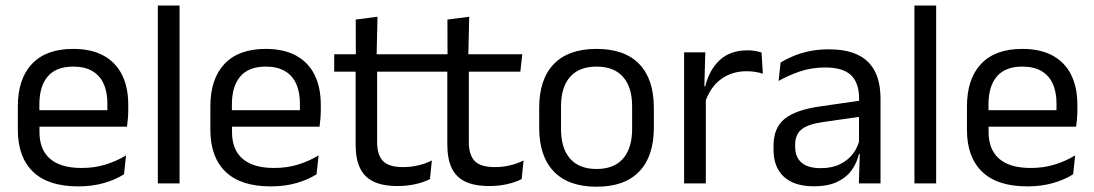

<svg xmlns="http://www.w3.org/2000/svg" viewBox="-20 -683 4074 715"><path d="M271.1 11.1Q159.6 11.1 103 -43.4Q46.4 -97.8 46.4 -199.7V-286.6Q46.4 -389.4 99.1 -445.1Q151.7 -500.9 252.5 -500.9Q320.4 -500.9 366.1 -475.7Q411.7 -450.4 434.7 -403.9Q457.6 -357.4 457.6 -293V-274.8Q457.6 -259.1 456.4 -243Q455.2 -226.9 453 -211.4H378.7Q379.5 -235.6 379.7 -257.1Q379.9 -278.6 379.9 -296.4Q379.9 -341 365.6 -371.8Q351.4 -402.6 323.2 -418.8Q294.9 -435 252.5 -435Q189.4 -435 158 -398.5Q126.6 -362.1 126.6 -294.1V-247.4L127 -237.5V-190.8Q127 -160.4 136 -135.9Q145 -111.3 164.1 -93.8Q183.3 -76.2 213 -66.8Q242.8 -57.5 284.2 -57.5Q331.3 -57.5 372.3 -70Q413.3 -82.6 449.4 -104.2L441.8 -34Q409.6 -13.5 366.4 -1.2Q323.3 11.1 271.1 11.1ZM89.1 -211.4V-272.7H435.9V-211.4Z M567.8 0V-662.5H648.7V0Z M988.1 11.1Q876.6 11.1 820 -43.4Q763.4 -97.8 763.4 -199.7V-286.6Q763.4 -389.4 816.1 -445.1Q868.7 -500.9 969.5 -500.9Q1037.4 -500.9 1083.1 -475.7Q1128.7 -450.4 1151.7 -403.9Q1174.6 -357.4 1174.6 -293V-274.8Q1174.6 -259.1 1173.4 -243Q1172.2 -226.9 1170 -211.4H1095.7Q1096.5 -235.6 1096.7 -257.1Q1096.9 -278.6 1096.9 -296.4Q1096.9 -341 1082.6 -371.8Q1068.4 -402.6 1040.2 -418.8Q1011.9 -435 969.5 -435Q906.4 -435 875 -398.5Q843.6 -362.1 843.6 -294.1V-247.4L844 -237.5V-190.8Q844 -160.4 853 -135.9Q862 -111.3 881.1 -93.8Q900.3 -76.2 930 -66.8Q959.8 -57.5 1001.2 -57.5Q1048.3 -57.5 1089.3 -70Q1130.3 -82.6 1166.4 -104.2L1158.8 -34Q1126.6 -13.5 1083.4 -1.2Q1040.3 11.1 988.1 11.1ZM806.1 -211.4V-272.7H1152.9V-211.4Z M1460.9 9.8Q1404.5 9.8 1370.1 -7.2Q1335.7 -24.2 1320 -58.6Q1304.3 -93 1304.3 -144.6V-452.3H1384.4V-153.9Q1384.4 -105.9 1406.4 -83.3Q1428.4 -60.7 1480.6 -60.7Q1510 -60.7 1537.3 -67.1Q1564.6 -73.5 1588.3 -85.5L1581.1 -16.1Q1557.3 -3.9 1525.9 3Q1494.4 9.8 1460.9 9.8ZM1224.6 -416.2V-480.8H1583.4L1576.2 -416.2ZM1305.1 -473.1 1304.7 -610.1 1385.8 -620.7 1382.4 -473.1Z M1802.4 9.8Q1746 9.8 1711.6 -7.2Q1677.2 -24.2 1661.5 -58.6Q1645.8 -93 1645.8 -144.6V-452.3H1725.9V-153.9Q1725.9 -105.9 1747.9 -83.3Q1769.9 -60.7 1822.1 -60.7Q1851.5 -60.7 1878.8 -67.1Q1906.1 -73.5 1929.8 -85.5L1922.6 -16.1Q1898.8 -3.9 1867.4 3Q1835.9 9.8 1802.4 9.8ZM1566.1 -416.2V-480.8H1924.9L1917.7 -416.2ZM1646.6 -473.1 1646.2 -610.1 1727.3 -620.7 1723.9 -473.1Z M2201.6 12.3Q2096.7 12.3 2042.3 -44.5Q1987.9 -101.2 1987.9 -207.7V-281.9Q1987.9 -388 2042.4 -444.5Q2096.8 -500.9 2201.6 -500.9Q2306.4 -500.9 2360.6 -444.5Q2414.9 -388 2414.9 -281.9V-207.7Q2414.9 -101.2 2360.6 -44.5Q2306.4 12.3 2201.6 12.3ZM2201.6 -53.7Q2266.3 -53.7 2300.1 -92.2Q2334 -130.7 2334 -203V-286.6Q2334 -358.5 2300.2 -396.7Q2266.4 -435 2201.6 -435Q2136.8 -435 2103 -396.7Q2069.2 -358.5 2069.2 -286.6V-203Q2069.2 -130.7 2103 -92.2Q2136.8 -53.7 2201.6 -53.7Z M2604.7 -298.3 2586.2 -360.9 2606.2 -361.9Q2621.9 -424 2660.9 -459.8Q2699.9 -495.6 2764.4 -495.6Q2780.7 -495.6 2793.4 -493.1Q2806.1 -490.6 2815.9 -487.2L2820.9 -408.3Q2808.7 -412.7 2793.3 -415.2Q2777.9 -417.7 2759.7 -417.7Q2704.5 -417.7 2663.7 -387.1Q2623 -356.6 2604.7 -298.3ZM2527.6 0V-488.2H2606.5L2602.5 -344L2608.5 -338V0Z M3178.4 0 3182 -118.6 3178.9 -131.1V-286.5L3179.3 -314.9Q3179.3 -374.3 3149.2 -403Q3119 -431.7 3053.4 -431.7Q3001.2 -431.7 2957.4 -416.5Q2913.6 -401.3 2879.4 -381.5L2887 -450.4Q2906.1 -462 2932.4 -473.3Q2958.7 -484.7 2992.3 -492Q3025.9 -499.3 3066.3 -499.3Q3118.8 -499.3 3155.6 -486.6Q3192.4 -473.9 3215.2 -449.9Q3238 -425.8 3248.5 -392Q3259 -358.1 3259 -316.2V0ZM3010.4 10.7Q2937.9 10.7 2899.3 -24.6Q2860.6 -60 2860.6 -125.7V-140Q2860.6 -207.4 2902.3 -240.7Q2944 -274.1 3035.2 -286.9L3189.5 -309.2L3193.9 -249.8L3045 -228.6Q2989.2 -220.7 2965.2 -201.4Q2941.1 -182 2941.1 -144.5V-136.6Q2941.1 -97.9 2964.9 -77.4Q2988.7 -56.8 3036.1 -56.8Q3077.9 -56.8 3107.9 -71.4Q3137.9 -86 3156.4 -110.5Q3175 -135.1 3181.5 -165.2L3194.2 -109.8H3178.7Q3171.6 -77.8 3152.3 -50.3Q3133.1 -22.8 3098.5 -6.1Q3063.9 10.7 3010.4 10.7Z M3385.3 0V-662.5H3466.2V0Z M3805.6 11.1Q3694.1 11.1 3637.5 -43.4Q3580.9 -97.8 3580.9 -199.7V-286.6Q3580.9 -389.4 3633.6 -445.1Q3686.2 -500.9 3787 -500.9Q3854.9 -500.9 3900.6 -475.7Q3946.2 -450.4 3969.2 -403.9Q3992.1 -357.4 3992.1 -293V-274.8Q3992.1 -259.1 3990.9 -243Q3989.7 -226.9 3987.5 -211.4H3913.2Q3914 -235.6 3914.2 -257.1Q3914.4 -278.6 3914.4 -296.4Q3914.4 -341 3900.1 -371.8Q3885.9 -402.6 3857.7 -418.8Q3829.4 -435 3787 -435Q3723.9 -435 3692.5 -398.5Q3661.1 -362.1 3661.1 -294.1V-247.4L3661.5 -237.5V-190.8Q3661.5 -160.4 3670.5 -135.9Q3679.5 -111.3 3698.6 -93.8Q3717.8 -76.2 3747.5 -66.8Q3777.3 -57.5 3818.7 -57.5Q3865.8 -57.5 3906.8 -70Q3947.8 -82.6 3983.9 -104.2L3976.3 -34Q3944.1 -13.5 3900.9 -1.2Q3857.8 11.1 3805.6 11.1ZM3623.6 -211.4V-272.7H3970.4V-211.4Z"/></svg>

Font: Anek Tamil Medium
Style: Regular
Weight: 500
Designer: Aadarsh Rajan (Tamil), Yesha Goshar (Latin)
Foundry: Ek Type
Version: Version 1.003